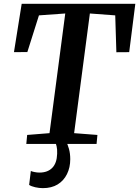

<svg xmlns="http://www.w3.org/2000/svg" viewBox="-20 -763 738 1018"><path d="M119.5 0 124 -47.5 242.5 -57 326 -691.5 186.5 -681.5 125 -487 54 -486.5 95 -743H697.5L665 -486.5L597 -486L591 -681.5L456.5 -691.5L373 -57L496.5 -47.5L492 0ZM302 -15 329.5 -13Q338.5 0.5 345.5 25.8Q352.5 51 352.5 81Q352.5 125 335.2 160Q318 195 285.8 214.8Q253.5 234.5 207.5 234.5Q187.5 234.5 166.8 229.8Q146 225 134.5 217.5L143.5 143.5Q149.5 146.5 162.8 149.2Q176 152 189.5 152Q232.5 152 257 127Q281.5 102 283 52.5Q284 28 280.2 13Q276.5 -2 273 -13Z"/></svg>

Font: Merriweather 20pt SemiBold
Style: Italic
Weight: 600
Italic angle: -7.8°
Version: Version 2.101